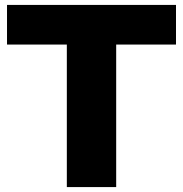

<svg xmlns="http://www.w3.org/2000/svg" viewBox="-20 -760 744 780"><path d="M251.5 0V-579H8.5V-740H695V-579H452V0Z"/></svg>

Font: Encode Sans Semi Expanded ExBd
Style: Regular
Weight: 800
Width: 6
Designer: Multiple Designers
Foundry: Impallari Type
Version: Version 2.000